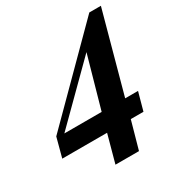

<svg xmlns="http://www.w3.org/2000/svg" viewBox="-178 -794 845 905"><g transform="rotate(-30 244.0 -341.5)"><path d="M503 -683 384 -248H454L427 -150H358L316 0H188L229 -150H-15L13 -255L440 -683ZM335 -528 53 -248H256Z"/></g></svg>

Font: STIX
Style: Bold Italic
Weight: 700
Italic angle: -16.33°
Designer: MicroPress Inc., with final additions and corrections provided by Coen Hoffman, Elsevier (retired)
Version: Version 1.1.1